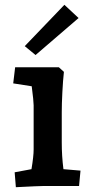

<svg xmlns="http://www.w3.org/2000/svg" viewBox="-20 -774 377 799"><path d="M41 -57 111 -70Q120 -124 120 -152V-336Q120 -353 112 -415L35 -427L43 -494H225L246 -475Q242 -439 239.5 -390Q237 -341 237 -306V-182Q237 -124 244 -70L315 -64L309 0H162Q144 0 46 5ZM83 -582 248 -754 307 -699 128 -545Z"/></svg>

Font: Andada Pro
Style: Bold
Weight: 700
Designer: Carolina Giovagnoli
Foundry: Huerta Tipografica
Version: Version 3.005; ttfautohint (v1.8.4)